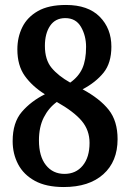

<svg xmlns="http://www.w3.org/2000/svg" viewBox="-20 -744 523 774"><path d="M237 10Q166 10 120.5 -15Q75 -40 53 -82Q31 -124 31 -175Q31 -250 68 -293Q105 -336 161 -364Q110 -396 80 -438Q50 -480 50 -545Q50 -594 70 -634.5Q90 -675 133 -699.5Q176 -724 246 -724Q335 -724 382 -676.5Q429 -629 429 -556Q429 -490 397.5 -451Q366 -412 313 -384Q383 -346 418.5 -301Q454 -256 454 -183Q454 -93 396.5 -41.5Q339 10 237 10ZM263 -411Q297 -435 312 -468.5Q327 -502 327 -555Q327 -600 306.5 -635.5Q286 -671 243 -671Q203 -671 182 -640Q161 -609 161 -559Q161 -503 188 -470.5Q215 -438 263 -411ZM240 -43Q286 -43 313.5 -76.5Q341 -110 341 -168Q341 -219 309.5 -256.5Q278 -294 209 -333Q176 -309 156.5 -270.5Q137 -232 137 -178Q137 -114 165 -78.5Q193 -43 240 -43Z"/></svg>

Font: Noto Serif Thai Condensed SemiBold
Style: Regular
Weight: 600
Width: 3
Designer: Monotype Design Team
Foundry: Monotype Imaging Inc.
Version: Version 2.002; ttfautohint (v1.8.4.7-5d5b)